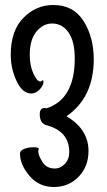

<svg xmlns="http://www.w3.org/2000/svg" viewBox="-20 -720 427 768"><path d="M23 -501Q23 -597 73.5 -648.5Q124 -700 193 -700Q274 -700 314.5 -635.5Q355 -571 355 -483Q355 -330 246 -255Q334 -203 334 -116Q334 -54 294.5 -13Q255 28 195 28Q136 28 98 -16.5Q60 -61 60 -106Q60 -118 77 -124.5Q94 -131 113 -131Q135 -131 135 -125Q135 -123 134 -120Q133 -117 133 -114Q133 -99 149.5 -72.5Q166 -46 199 -46Q222 -46 239.5 -64.5Q257 -83 257 -112Q257 -194 167 -219Q139 -226 139 -263Q139 -288 159 -288Q160 -288 162.5 -287.5Q165 -287 167 -287Q279 -324 279 -486Q279 -556 253.5 -591Q228 -626 189 -626Q152 -626 125.5 -593.5Q99 -561 99 -500Q99 -458 113.5 -426Q128 -394 141 -394Q144 -394 147 -396.5Q150 -399 151 -399Q154 -399 154 -393Q154 -379 139 -362.5Q124 -346 105 -346Q70 -346 46.5 -395.5Q23 -445 23 -501Z"/></svg>

Font: Grand Hotel
Style: Regular
Weight: 400
Designer: Brian J. Bonislawsky & Jim Lyles for Astigmatic (AOETI)
Foundry: Astigmatic (AOETI)
Version: Version 001.000